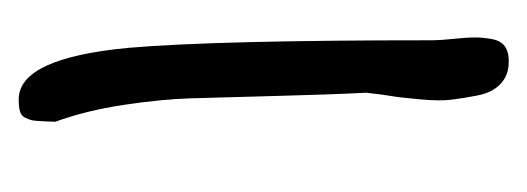

<svg xmlns="http://www.w3.org/2000/svg" viewBox="-199 -438 563 205"><g transform="rotate(-90 82.5 -335.5)"><path d="M55 -558Q55 -561 55.5 -570.5Q56 -580 56.5 -582.5Q57 -585 59 -589.5Q61 -594 65.5 -595.5Q70 -597 79 -597Q123 -597 134 -479Q142 -386 142 -155Q142 -147 143.5 -133Q145 -119 145 -109.5Q145 -100 143 -90.5Q141 -81 134 -77Q127 -73 115 -74Q103 -75 94.5 -83.5Q86 -92 83 -107.5Q80 -123 78.5 -135.5Q77 -148 79 -169.5Q81 -191 82.5 -199.5Q84 -208 86 -226Q84 -265 82.5 -324Q81 -383 80 -414Q79 -445 73 -485Q67 -525 55 -558Z"/></g></svg>

Font: Long Cang
Style: Regular
Weight: 400
Designer: ZhongQi
Foundry: ZhongQi
Version: Version 2.001